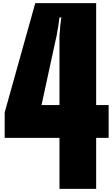

<svg xmlns="http://www.w3.org/2000/svg" viewBox="-20 -1210 716 1230"><path d="M361 -327H10V-490L206 -1190H596V-537H676V-327H596V0H361ZM361 -537V-968Q361 -982 361.5 -989Q362 -996 364 -1014Q365 -1028 365.5 -1039.5Q366 -1051 369 -1069Q370 -1076 371 -1084Q372 -1091 373 -1098H361Q359 -1085 357.5 -1072.5Q356 -1060 354 -1047Q352 -1033 351 -1028Q350 -1023 349.5 -1021Q349 -1019 348 -1014Q347 -1009 345 -994Q344 -988 343 -982Q341 -976 340 -970L246 -537Z"/></svg>

Font: Boldonse
Style: Regular
Weight: 400
Designer: Universitype Foundry
Foundry: Universitype Foundry
Version: Version 1.000; ttfautohint (v1.8.4.7-5d5b)